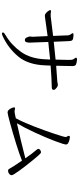

<svg xmlns="http://www.w3.org/2000/svg" viewBox="569 -1344 822 2000"><g transform="rotate(90 980.0 -344.0)"><path d="M883 -472Q801 -471 663 -460L661 -405Q654 -226 569.5 -124Q485 -22 363 36Q341 47 330 47Q324 47 319 41Q318 39 318 36Q318 25 346 9Q447 -50 519.5 -150.5Q592 -251 598 -409L600 -455Q520 -447 478 -442L417 -436Q421 -308 424 -242V-238Q424 -224 419 -208Q414 -192 397 -192Q380 -192 371 -210.5Q362 -229 360 -242V-245Q360 -251 361.5 -258Q363 -265 363 -271Q363 -293 356 -429Q226 -412 169 -403Q156 -400 144 -400Q131 -400 117.5 -411Q104 -422 94.5 -436Q85 -450 85 -458Q85 -464 96 -464Q105 -464 113 -462.5Q121 -461 126 -461H149L354 -486Q353 -537 348 -645Q347 -652 340 -666Q337 -671 331.5 -678.5Q326 -686 326 -690V-692Q329 -699 345 -699Q354 -699 380 -695Q397 -691 402 -681.5Q407 -672 408 -655Q411 -602 415 -493L601 -512L602 -561Q604 -619 604 -641Q604 -668 603 -677Q603 -687 596 -699Q593 -705 587 -712.5Q581 -720 581 -725L582 -729Q584 -735 600 -735Q618 -735 642 -728Q657 -724 662 -716Q667 -708 668 -691V-674Q668 -611 665 -518Q786 -528 830 -530Q835 -530 846.5 -533Q858 -536 864 -536H866Q878 -535 896 -521.5Q914 -508 916 -495V-491Q916 -481 908.5 -476.5Q901 -472 883 -472Z M1153 -12Q1135 -12 1122.5 -26.5Q1110 -41 1104 -57.5Q1098 -74 1098 -78Q1098 -86 1104 -89Q1105 -90 1109 -90Q1114 -90 1130 -86Q1134 -85 1141 -85Q1157 -85 1183.5 -91.5Q1210 -98 1212 -98Q1249 -165 1294 -280Q1339 -395 1373 -498Q1407 -601 1407 -615Q1407 -624 1405 -628Q1404 -629 1399.5 -635.5Q1395 -642 1395 -649Q1395 -661 1409 -661Q1418 -661 1436.5 -656.5Q1455 -652 1470 -643.5Q1485 -635 1485 -621Q1485 -599 1449.5 -505.5Q1414 -412 1362.5 -300Q1311 -188 1264 -109Q1448 -150 1629 -197Q1578 -271 1542 -312Q1531 -323 1531 -334Q1531 -344 1546 -354Q1548 -355 1553.5 -357.5Q1559 -360 1564 -360Q1572 -360 1579 -354Q1591 -345 1649 -274.5Q1707 -204 1756 -136.5Q1805 -69 1805 -56Q1805 -41 1791 -29Q1777 -17 1760 -17Q1746 -17 1742 -24Q1713 -76 1653 -162Q1593 -137 1480.5 -102Q1368 -67 1267.5 -39.5Q1167 -12 1153 -12Z"/></g></svg>

Font: Iansui 0.93
Style: Regular
Weight: 400
Designer: But Ko / Fontworks Inc.
Foundry: zi-hi.com / Fontworks Inc.
Version: Version 0.931